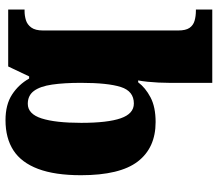

<svg xmlns="http://www.w3.org/2000/svg" viewBox="-68 -732 810 715"><g transform="rotate(90 337.5 -375.0)"><path d="M428 10Q370 10 332.5 -14.5Q295 -39 273 -78H265L228 0H16V-61H22Q39 -61 55.5 -66Q72 -71 83 -86Q94 -101 94 -130V-633Q94 -661 84.5 -675Q75 -689 58 -694Q41 -699 20 -699H16V-760H289V-599Q289 -581 288 -560Q287 -539 285 -519.5Q283 -500 280 -484H287Q307 -511 343 -530Q379 -549 435 -549Q531 -549 582 -482.5Q633 -416 633 -271Q633 -174 609.5 -111.5Q586 -49 540.5 -19.5Q495 10 428 10ZM367 -73Q405 -73 421.5 -124.5Q438 -176 438 -272Q438 -370 421 -419Q404 -468 366 -468Q320 -468 304.5 -419.5Q289 -371 289 -271Q289 -208 295.5 -163.5Q302 -119 319 -96Q336 -73 367 -73Z"/></g></svg>

Font: Noto Serif Armenian Black
Style: Regular
Weight: 900
Version: Version 2.007